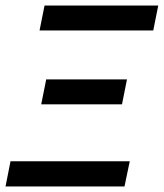

<svg xmlns="http://www.w3.org/2000/svg" viewBox="-21 -674 592 694"><path d="M-1 0 17 -91H448L429 0ZM128 -297 146 -387H438L420 -297ZM122 -564 140 -654H551L533 -564Z"/></svg>

Font: Source Sans 3 SemiBold
Style: Italic
Weight: 600
Italic angle: -11°
Designer: Paul D. Hunt
Foundry: Adobe
Version: Version 3.046;hotconv 1.0.118;makeotfexe 2.5.65603